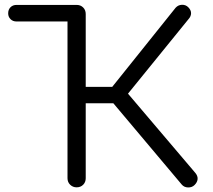

<svg xmlns="http://www.w3.org/2000/svg" viewBox="-20 -802 911 822"><path d="M51 -710Q35 -710 25 -720Q15 -730 15 -745Q15 -761 25 -771Q35 -781 51 -781H309V-710ZM813 -10Q802 1 785 0.5Q768 0 758 -12L434 -397L732 -769Q743 -781 759 -781.5Q775 -782 786 -771Q798 -759 798 -745.5Q798 -732 787 -720L528 -401L816 -62Q827 -49 826 -35.5Q825 -22 813 -10ZM308 0Q292 0 280.5 -11Q269 -22 269 -39V-742Q269 -759 280.5 -770Q292 -781 308 -781Q325 -781 336 -770Q347 -759 347 -742V-430H505V-360H347V-39Q347 -22 336 -11Q325 0 308 0Z"/></svg>

Font: Comfortaa
Style: Regular
Weight: 400
Designer: Johan Aakerlund
Foundry: Johan Aakerlund
Version: Version 3.104; ttfautohint (v1.8.1.43-b0c9)